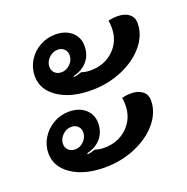

<svg xmlns="http://www.w3.org/2000/svg" viewBox="-105 -669 728 749"><g transform="rotate(-20 259.5 -294.0)"><path d="M71 -445Q71 -479 88.5 -508Q106 -537 136 -554Q166 -571 201 -571Q243 -571 268.5 -548.5Q294 -526 294 -490Q294 -454 273 -428.5Q252 -403 214 -394V-390Q228 -391 247 -398Q262 -392 284 -392Q342 -392 380 -428.5Q418 -465 418 -520Q418 -541 415 -550Q432 -555 454 -555Q484 -555 501.5 -541Q519 -527 519 -503Q519 -454 484 -411.5Q449 -369 389.5 -343.5Q330 -318 261 -318Q176 -318 123.5 -353.5Q71 -389 71 -445ZM227 -476Q227 -492 216.5 -502Q206 -512 190 -512Q169 -512 153 -496Q137 -480 137 -460Q137 -444 147.5 -434Q158 -424 175 -424Q195 -424 211 -439.5Q227 -455 227 -476ZM18 -144Q18 -177 35.5 -206Q53 -235 83 -252.5Q113 -270 147 -270Q190 -270 215.5 -247.5Q241 -225 241 -189Q241 -153 220 -127.5Q199 -102 161 -93V-88Q179 -91 193 -96Q210 -90 231 -90Q289 -90 327 -127Q365 -164 365 -219Q365 -239 362 -249Q380 -254 400 -254Q430 -254 447.5 -240Q465 -226 465 -202Q465 -153 430 -110.5Q395 -68 335.5 -42.5Q276 -17 208 -17Q123 -17 70.5 -52.5Q18 -88 18 -144ZM174 -175Q174 -191 163.5 -201Q153 -211 137 -211Q116 -211 100 -195Q84 -179 84 -159Q84 -143 94.5 -133Q105 -123 122 -123Q143 -123 158.5 -139Q174 -155 174 -175Z"/></g></svg>

Font: K2D SemiBold
Style: Italic
Weight: 600
Italic angle: -10°
Designer: Katatrad Aksorn Co.,Ltd.
Foundry: Cadson Demak Co.,Ltd.
Version: Version 1.000; ttfautohint (v1.6)